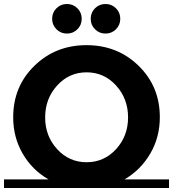

<svg xmlns="http://www.w3.org/2000/svg" viewBox="-20 -941 866 961"><path d="M826 -43V0H0V-43H223Q141 -90 93.5 -172Q46 -254 46 -354Q46 -508 152 -611.5Q258 -715 413 -715Q568 -715 674 -611.5Q780 -508 780 -354Q780 -254 732 -172Q684 -90 603 -43ZM621 -353.5Q621 -447 561 -513Q501 -579 413.5 -579Q326 -579 266 -513Q206 -447 206 -353.5Q206 -260 266 -194.5Q326 -129 413.5 -129Q501 -129 561 -194.5Q621 -260 621 -353.5ZM262.5 -794.5Q241 -816 241 -847Q241 -878 262.5 -899.5Q284 -921 315 -921Q346 -921 367.5 -899.5Q389 -878 389 -847Q389 -816 367.5 -794.5Q346 -773 315 -773Q284 -773 262.5 -794.5ZM455.5 -794.5Q434 -816 434 -847Q434 -878 455.5 -899.5Q477 -921 508 -921Q539 -921 560.5 -899.5Q582 -878 582 -847Q582 -816 560.5 -794.5Q539 -773 508 -773Q477 -773 455.5 -794.5Z"/></svg>

Font: Montserrat Subrayada
Style: Bold
Weight: 700
Version: Version 2.001